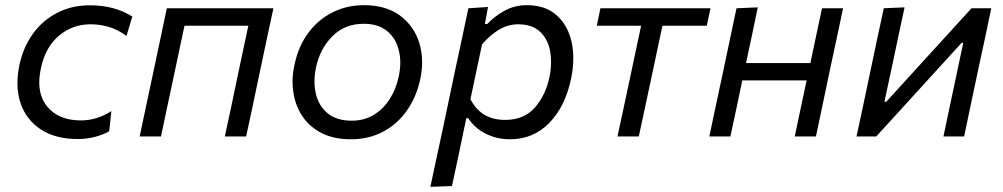

<svg xmlns="http://www.w3.org/2000/svg" viewBox="-20 -528 3882 743"><path d="M280.5 10Q195.5 10 139 -26.5Q82.5 -63 60 -127.5Q47.5 -164 47.5 -206Q47.5 -239.5 55 -276Q69.5 -344.5 107 -396.8Q144.5 -449 201 -478.2Q257.5 -507.5 328 -507.5Q423 -507.5 492 -464L469.5 -389Q434 -414.5 400 -424.2Q366 -434 330 -434Q261.5 -434 209 -390.5Q156.5 -347 139 -266.5Q132 -235.5 132 -209Q132 -153.5 162 -116.5Q206 -62 293 -62Q325 -62 354.8 -71.5Q384.5 -81 411 -98L402.5 -20Q382 -8 350 1Q318 10 280.5 10Z M520.5 0Q532 -55 543 -106.5Q554 -158 567 -219L577.5 -268.5Q592 -336 603 -389Q614 -441.5 625.5 -496H1038Q1026 -441.5 1015 -389Q1004 -336 989.5 -268.5L979 -219Q966 -158 955.5 -106.5Q944.5 -55 932.5 0H850Q862 -55 873 -106.5Q883.5 -158 896.5 -219L907 -268.5Q917 -315.5 925 -353.5Q933 -391.5 941 -428.5H694Q686 -391.5 678 -353.8Q670 -316 660 -268.5L649.5 -219Q636.5 -158 625.5 -106.8Q614.5 -55.5 603 0Z M1338 11Q1272 11 1225.2 -12.8Q1178.5 -36.5 1151 -77Q1123.5 -117.5 1115.5 -169Q1112 -190 1112 -211.5Q1112 -242.5 1119 -274.5Q1134 -348.5 1173 -400.8Q1212 -453 1267.5 -480.5Q1323 -508 1388 -508Q1473.5 -508 1527.8 -467.8Q1582 -427.5 1602.5 -362.5Q1613.5 -326 1613.5 -287Q1613.5 -255.5 1606.5 -222.5Q1591.5 -152.5 1554.5 -100Q1517.5 -47.5 1462.2 -18.2Q1407 11 1338 11ZM1341 -61Q1390 -61 1427.2 -84Q1464.5 -107 1488.8 -145.8Q1513 -184.5 1523 -232Q1529 -260 1529 -285.5Q1529 -311.5 1523 -334.5Q1511.5 -381 1477.2 -408.5Q1443 -436 1387.5 -436Q1314 -436 1265.8 -387.2Q1217.5 -338.5 1202.5 -265Q1197 -238 1197 -213Q1197 -188 1202.5 -164.5Q1213.5 -118 1248 -89.5Q1282.5 -61 1341 -61Z M1645.5 195Q1657.5 140.5 1668.5 87Q1680 34.5 1693 -26.5L1744 -269Q1754.5 -317 1767 -375.5Q1779 -433.5 1792.5 -496L1868.5 -501L1856.5 -435H1865.5Q1893 -464.5 1932 -486.2Q1971 -508 2018.5 -508Q2091.5 -508 2135 -468.2Q2178.5 -428.5 2192.5 -363.5Q2198.5 -334 2198.5 -302Q2198.5 -264 2190 -223.5Q2167.5 -116 2105.8 -52.5Q2044 11 1953.5 11Q1903 11 1860 -10.5Q1817 -32 1792 -70.5H1784.5L1774.5 -23Q1762.5 35 1751.8 86Q1741 137 1729 192ZM1935 -64Q2007.5 -64 2049.5 -111.5Q2091.5 -159 2106.5 -230.5Q2112.5 -261 2112.5 -288.5Q2112.5 -311 2108.5 -332Q2099.5 -378 2069 -406Q2038.5 -434 1985 -434Q1947 -434 1912.2 -413.8Q1877.5 -393.5 1845.5 -356.5L1800.5 -144Q1822.5 -102.5 1855.8 -83.2Q1889 -64 1935 -64Z M2369.5 0Q2381.5 -55.5 2392.5 -106.8Q2403.5 -158 2416.5 -219L2427 -268.5Q2437 -315.5 2445 -353.5Q2453 -391.5 2461 -428.5H2289.5L2303.5 -496H2729.5L2715 -428.5H2543.5Q2535.5 -391.5 2527.5 -353.5Q2519.5 -315.5 2509.5 -268.5L2499 -219Q2486 -158 2475 -106.8Q2464 -55.5 2452 0Z M2725 0Q2736.5 -55 2747.5 -106.5Q2758.5 -158 2771.5 -219L2782 -268.5Q2796.5 -336 2807.5 -389Q2818.5 -441.5 2830 -496L2912.5 -499.5Q2901 -443.5 2890 -391.8Q2879 -340 2867 -284H3116Q3129 -345.5 3139.5 -395Q3150 -444.5 3161 -496H3242.5Q3231 -441.5 3219.8 -388.8Q3208.5 -336 3194 -268.5L3183.5 -219Q3171 -158 3160 -106.5Q3149 -55 3137.5 0H3055.5Q3067 -55 3078 -106.5Q3089 -157.5 3101.5 -217H2852.5Q2840 -156.5 2829.2 -105.8Q2818.5 -55 2806.5 0Z M3294.5 0Q3306 -53.5 3317.5 -106.5Q3328 -157.5 3341 -218.5L3351.5 -268Q3365.5 -335 3376.8 -388Q3388 -441 3400 -496L3480.5 -499.5Q3469 -447 3458.5 -397.2Q3448 -347.5 3435 -285.5L3402.5 -134H3409.5L3556.5 -295.5Q3601 -344 3647.2 -394.8Q3693.5 -445.5 3739.5 -496H3816Q3804.5 -440.5 3793.5 -388.5Q3782 -336 3767.5 -268L3757 -218.5Q3744 -157.5 3733.2 -106.2Q3722.5 -55 3711 0H3631Q3642 -53.5 3652.5 -102.5Q3663 -151 3675 -208.5L3707.5 -362H3701L3557.5 -204.5Q3512 -154.5 3465 -103L3371 0Z"/></svg>

Font: Heraclito
Style: Italic
Weight: 400
Italic angle: -12°
Designer: Kostas Bartsokas (font) & Cristiano Sobral (main changes)
Foundry: Kostas Bartsokas (font) & Cristiano Sobral (main changes)
Version: Version 1.00;July 8, 2020;FontCreator 13.0.0.2655 64-bit